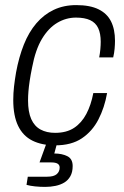

<svg xmlns="http://www.w3.org/2000/svg" viewBox="-20 -558 486 753"><path d="M197 12Q144 12 107 -6.5Q70 -25 51 -64.5Q32 -104 32 -166Q32 -192 35 -218.5Q38 -245 43 -274Q54 -334 73.5 -383Q93 -432 122.5 -466.5Q152 -501 191 -519.5Q230 -538 279 -538Q333 -538 366.5 -521.5Q400 -505 415.5 -474Q431 -443 431 -398Q431 -384 429.5 -367Q428 -350 424 -333H369Q372 -348 373.5 -364.5Q375 -381 375 -394Q375 -427 365 -448Q355 -469 333.5 -479Q312 -489 278 -489Q239 -489 204.5 -468.5Q170 -448 144.5 -405.5Q119 -363 106 -294Q100 -265 96.5 -241.5Q93 -218 91.5 -199.5Q90 -181 90 -164Q90 -119 102.5 -91Q115 -63 139 -50Q163 -37 196 -37Q241 -37 270.5 -56.5Q300 -76 318.5 -111Q337 -146 346 -193H400Q390 -136 366 -89.5Q342 -43 301 -15.5Q260 12 197 12ZM157 175Q137 175 117.5 173Q98 171 84 167L89 135H165Q191 135 202.5 125Q214 115 214 99Q214 89 206 84Q198 79 181 79H135L168 -12H208L193 44Q223 44 244 54.5Q265 65 265 93Q265 117 256 133Q247 149 232 158Q217 167 197.5 171Q178 175 157 175Z"/></svg>

Font: Archivo SemiCondensed ExtraLight
Style: Italic
Weight: 250
Width: 4
Italic angle: -10°
Designer: Hector Gatti
Foundry: Omnibus-Type
Version: Version 2.001